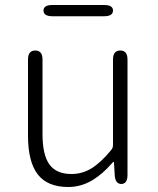

<svg xmlns="http://www.w3.org/2000/svg" viewBox="-20 -735 630 768"><path d="M253 13Q170 13 131 -37.5Q92 -88 92 -192V-497Q92 -533 121 -533Q150 -533 150 -497V-199Q150 -116 177.5 -77.5Q205 -39 266 -39Q311 -39 350 -64Q385 -87 424 -134Q432 -143 432 -155V-497Q432 -533 461 -533Q490 -533 490 -497V-36Q490 0 466 1Q441 1 439 -34L436 -83Q436 -88 434.5 -88Q433 -88 426 -80Q390 -39 351 -15Q305 13 253 13ZM190 -670Q154 -670 154 -693Q154 -715 190 -715H396Q432 -715 432 -693Q432 -670 396 -670Z"/></svg>

Font: Resource Han Rounded KR Light
Style: Regular
Weight: 300
Designer: Cyano Hao (round all glyphs); Ryoko NISHIZUKA 西塚涼子 (kana, bopomofo & ideographs); Paul D. Hunt (Latin, Greek & Cyrillic)
Foundry: Cyano Hao
Version: 0.990